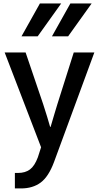

<svg xmlns="http://www.w3.org/2000/svg" viewBox="-20 -852 561 1102"><path d="M278.3 -643.6 383.8 -832H505.9L371.1 -643.6ZM103.5 -643.6 209 -832H331.1L196.3 -643.6ZM6.8 -550.8H127L227.5 -254.9Q253.9 -173.8 267.6 -124H270.5Q278.3 -150.4 292 -196.8Q305.7 -243.2 309.6 -254.9L403.3 -550.8H521.5L290 78.1Q258.8 162.1 213.4 195.8Q168 229.5 100.6 229.5H65.4V140.6H84Q125 140.6 151.9 120.6Q178.7 100.6 197.3 50.8L215.8 -6.8Z"/></svg>

Font: Gothic A1 SemiBold
Style: Regular
Weight: 600
Version: Version 2.50